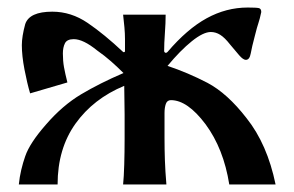

<svg xmlns="http://www.w3.org/2000/svg" viewBox="-20 -490 781 510"><path d="M133 0H30Q32 -20 36.5 -39Q41 -58 47 -75Q59 -110 102 -159Q146 -210 195.5 -239.5Q245 -269 308 -296Q292 -312 275 -327Q258 -342 238 -356Q201 -386 176 -386Q158 -386 152.5 -375Q147 -364 147 -348Q147 -328 150 -311.5Q153 -295 159 -271L60 -242Q52 -269 45 -305.5Q38 -342 38 -370Q38 -393 47 -426Q58 -459 119 -459Q169 -459 213 -429Q257 -399 307 -352Q307 -352 308 -351.5Q309 -351 311 -352Q312 -353 312 -354Q312 -355 312 -355V-386Q312 -401 310.5 -417.5Q309 -434 307 -451H420Q420 -429 418 -402Q416 -375 416 -354Q416 -354 416.5 -352.5Q417 -351 419 -350Q421 -349 423 -350.5Q425 -352 425 -352Q477 -413 529 -441.5Q581 -470 638 -470Q661 -470 667.5 -468.5Q674 -467 674 -458Q670 -439 666.5 -429Q663 -419 657 -395Q649 -365 646 -348Q643 -331 633 -331Q626 -331 615.5 -343Q605 -355 591 -372Q577 -390 565 -397.5Q553 -405 540 -405Q520 -405 489.5 -380.5Q459 -356 425 -315Q479 -297 531 -270Q584 -242 635 -176Q690 -107 712 0H589Q574 -95 526 -160Q478 -224 434 -224Q424 -224 420.5 -214Q417 -204 417 -190V-122Q417 -94 418 -64.5Q419 -35 422 0H307Q309 -19 310 -52.5Q311 -86 311 -122V-186Q311 -206 310.5 -225Q310 -244 310 -262Q228 -228 180.5 -161.5Q133 -95 133 0Z"/></svg>

Font: Pochaevsk
Style: Regular
Weight: 400
Version: Version 1.210; ttfautohint (v1.8.4.7-5d5b)